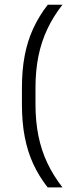

<svg xmlns="http://www.w3.org/2000/svg" viewBox="-20 -696 324 836"><path d="M134.5 -312.5V-243Q134.5 -168 147.2 -104.8Q160 -41.5 186 13.5Q212 68.5 252 120H187.5Q149.5 71.5 124.8 17.8Q100 -36 87.8 -99.5Q75.5 -163 75.5 -241V-314.5Q75.5 -392 87.8 -455.2Q100 -518.5 125 -572.5Q150 -626.5 188 -675.5H252Q212 -624.5 186 -569.2Q160 -514 147.2 -451Q134.5 -388 134.5 -312.5Z"/></svg>

Font: Anek Kannada Medium Light
Style: Regular
Weight: 300
Version: Version 1.003